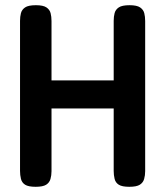

<svg xmlns="http://www.w3.org/2000/svg" viewBox="-20 -709 634 738"><path d="M477 9Q449 9 436.5 1Q424 -7 420.5 -21.5Q417 -36 417 -52V-629Q417 -645 420.5 -658.5Q424 -672 436.5 -680.5Q449 -689 478 -689Q506 -689 518.5 -680.5Q531 -672 534.5 -658.5Q538 -645 538 -628V-51Q538 -35 534 -21Q530 -7 517.5 1Q505 9 477 9ZM117 9Q89 9 76.5 1Q64 -7 60.5 -21.5Q57 -36 57 -52V-629Q57 -645 60.5 -658.5Q64 -672 76.5 -680.5Q89 -689 118 -689Q146 -689 158.5 -680.5Q171 -672 174.5 -658.5Q178 -645 178 -628V-51Q178 -35 174 -21Q170 -7 157.5 1Q145 9 117 9ZM145 -292V-400H433L432 -292Z"/></svg>

Font: Fredoka SemiCondensed Medium
Style: Regular
Weight: 500
Width: 4
Designer: Ben Nathan
Foundry: Milena B. Brandão, Ben Nathan
Version: Version 2.001